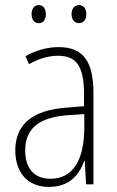

<svg xmlns="http://www.w3.org/2000/svg" viewBox="-20 -724 460 754"><path d="M104 -668C104 -648 114 -633 132 -633C150 -633 160 -647 160 -668C160 -690 150 -704 132 -704C114 -704 104 -689 104 -668ZM261 -669C261 -648 272 -633 290 -633C308 -633 319 -647 319 -669C319 -690 308 -704 290 -704C272 -704 261 -689 261 -669ZM210 -539C165 -539 119 -526 80 -503L94 -472C136 -496 174 -505 208 -505C279 -505 310 -466 310 -353V-307L237 -301C111 -291 40 -238 40 -133C40 -54 82 10 172 10C254 10 291 -38 311 -92H313L318 0H347V-357C347 -486 305 -539 210 -539ZM240 -271 311 -276V-218C310 -101 270 -22 178 -22C115 -22 79 -62 79 -133C79 -219 133 -262 240 -271Z"/></svg>

Font: Noto Sans Tamil Condensed ExtraLight
Style: Regular
Weight: 200
Width: 3
Designer: Jelle Bosma - Monotype Design Team
Foundry: Monotype Imaging Inc.
Version: Version 2.004